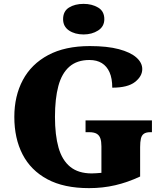

<svg xmlns="http://www.w3.org/2000/svg" viewBox="-20 -962 850 992"><path d="M440 10Q310 10 224.5 -36Q139 -82 96.5 -164.5Q54 -247 54 -358Q54 -466 98 -548.5Q142 -631 229 -677.5Q316 -724 444 -724Q534 -724 594 -708Q654 -692 684.5 -665Q715 -638 715 -605Q715 -568 677.5 -538.5Q640 -509 560 -509Q560 -557 546 -588.5Q532 -620 506 -636Q480 -652 442 -652Q378 -652 338.5 -617.5Q299 -583 281.5 -517.5Q264 -452 264 -358Q264 -264 282.5 -199Q301 -134 343 -100Q385 -66 454 -66Q465 -66 477.5 -67Q490 -68 504 -69V-206Q504 -231 498.5 -247Q493 -263 479.5 -271Q466 -279 441 -279H422V-340H765V-279H756Q735 -279 723.5 -271Q712 -263 708 -246Q704 -229 704 -202V-50Q640 -20 575.5 -5Q511 10 440 10ZM412 -784Q367 -784 336.5 -804.5Q306 -825 306 -863Q306 -904 336.5 -923Q367 -942 412 -942Q455 -942 487 -923Q519 -904 519 -863Q519 -825 487 -804.5Q455 -784 412 -784Z"/></svg>

Font: Noto Serif Gujarati Black
Style: Regular
Weight: 900
Version: Version 2.102